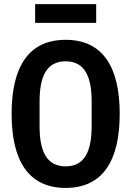

<svg xmlns="http://www.w3.org/2000/svg" viewBox="-20 -904 640 936"><path d="M300.1 12.1C481.2 12.1 563.6 -121.1 563.6 -349.1C563.6 -577.1 481.2 -709.9 300.1 -709.9C118.6 -709.9 36.6 -577.1 36.6 -349.1C36.6 -121.1 118.6 12.1 300.1 12.1ZM151.3 -792.6H448.9V-883.9H151.3ZM172.9 -289.4V-408.7C172.9 -530.2 206.3 -605.1 300.1 -605.1C393.5 -605.1 426.8 -530.2 426.8 -408.7V-290.1C426.8 -168 393.5 -93 300.1 -93C206.3 -93 172.9 -168 172.9 -289.4Z"/></svg>

Font: Margiela Mono SemiBold
Style: Regular
Weight: 600
Designer: Mike Abbink, Paul van der Laan, Pieter van Rosmalen
Foundry: Bold Monday
Version: Version 2.003 2021